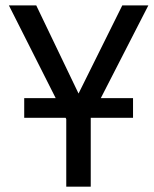

<svg xmlns="http://www.w3.org/2000/svg" viewBox="-20 -696 573 716"><path d="M318.4 0H227.1V-252L13.2 -675.8H115.2L272.9 -347.2L436 -675.8H533.2L318.4 -256.8ZM476.1 -256.8H70.3V-330.1H476.1Z"/></svg>

Font: Cadman
Style: Regular
Weight: 400
Designer: Paul James MIller
Foundry: High-Logic / Made with FontCreator
Version: Version 2.114;March 28, 2021;FontCreator 13.0.0.2683 64-bit